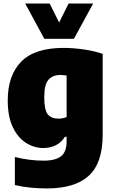

<svg xmlns="http://www.w3.org/2000/svg" viewBox="-20 -828 640 1078"><path d="M242.5 230Q201 230 154.2 225.8Q107.5 221.5 63.5 211V53.5Q105.5 64 146.2 69Q187 74 224.5 74Q291.5 74 322.8 49.2Q354 24.5 354 -34V-60H344.5Q304.5 3 222 3Q171.5 3 126 -25.8Q80.5 -54.5 52 -113.8Q23.5 -173 23.5 -264.5Q23.5 -404 98.8 -481.5Q174 -559 337 -559Q391 -559 450 -550.5Q509 -542 556.5 -525.5V-71.5Q556.5 87.5 478.5 158.8Q400.5 230 242.5 230ZM308 -162Q334 -162 354 -171V-404Q346 -405 336.8 -406Q327.5 -407 318.5 -407Q275.5 -407 252 -380.2Q228.5 -353.5 228.5 -282Q228.5 -210.5 248.2 -186.2Q268 -162 308 -162ZM229 -610 121.5 -808H259L312 -701.5L365 -808H503L395 -610Z"/></svg>

Font: Encode Sans SemiCondensed SemiCondensed Black
Style: Regular
Weight: 900
Width: 4
Designer: Multiple Designers
Foundry: Impallari Type
Version: Version 3.000; ttfautohint (v1.8.3) -l 8 -r 50 -G 200 -x 14 